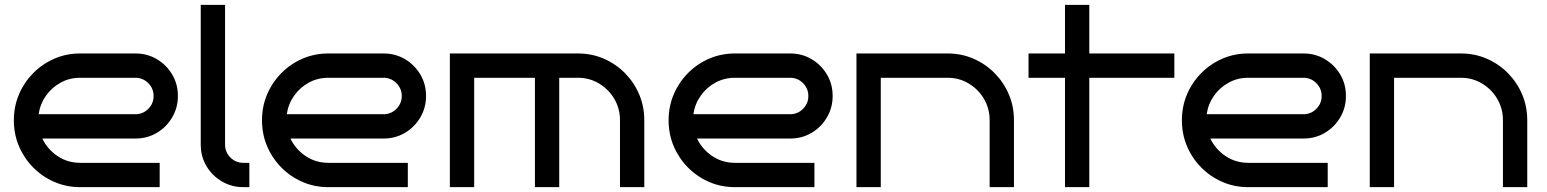

<svg xmlns="http://www.w3.org/2000/svg" viewBox="-20 -770 6367 790"><path d="M712 -375Q712 -327 688.5 -287Q665 -247 625.5 -223.5Q586 -200 537 -200H154Q175 -156 216.5 -128Q258 -100 310 -100H637V0H310Q253 0 203.5 -21.5Q154 -43 116.5 -81Q79 -119 58 -168.5Q37 -218 37 -275Q37 -332 58 -381.5Q79 -431 116.5 -469Q154 -507 203.5 -528.5Q253 -550 310 -550H537Q586 -550 625.5 -526.5Q665 -503 688.5 -463.5Q712 -424 712 -375ZM537 -300Q568 -300 590 -322Q612 -344 612 -375Q612 -406 590 -428Q568 -450 537 -450H310Q266 -450 229.5 -430Q193 -410 169 -376Q145 -342 139 -300Z M1006 0H981Q933 0 893 -23.5Q853 -47 829.5 -86.5Q806 -126 806 -175V-750H906V-175Q906 -144 928 -122Q950 -100 981 -100H1006Z M1733 -375Q1733 -327 1709.5 -287Q1686 -247 1646.5 -223.5Q1607 -200 1558 -200H1175Q1196 -156 1237.5 -128Q1279 -100 1331 -100H1658V0H1331Q1274 0 1224.5 -21.5Q1175 -43 1137.5 -81Q1100 -119 1079 -168.5Q1058 -218 1058 -275Q1058 -332 1079 -381.5Q1100 -431 1137.5 -469Q1175 -507 1224.5 -528.5Q1274 -550 1331 -550H1558Q1607 -550 1646.5 -526.5Q1686 -503 1709.5 -463.5Q1733 -424 1733 -375ZM1558 -300Q1589 -300 1611 -322Q1633 -344 1633 -375Q1633 -406 1611 -428Q1589 -450 1558 -450H1331Q1287 -450 1250.5 -430Q1214 -410 1190 -376Q1166 -342 1160 -300Z M1931 0H1831V-550H2358Q2415 -550 2464.5 -528.5Q2514 -507 2551.5 -469Q2589 -431 2610 -381.5Q2631 -332 2631 -275V0H2531V-275Q2531 -323 2508 -362.5Q2485 -402 2445.5 -426Q2406 -450 2358 -450H2281V0H2181V-450H1931Z M3406 -375Q3406 -327 3382.5 -287Q3359 -247 3319.5 -223.5Q3280 -200 3231 -200H2848Q2869 -156 2910.5 -128Q2952 -100 3004 -100H3331V0H3004Q2947 0 2897.5 -21.5Q2848 -43 2810.5 -81Q2773 -119 2752 -168.5Q2731 -218 2731 -275Q2731 -332 2752 -381.5Q2773 -431 2810.5 -469Q2848 -507 2897.5 -528.5Q2947 -550 3004 -550H3231Q3280 -550 3319.5 -526.5Q3359 -503 3382.5 -463.5Q3406 -424 3406 -375ZM3231 -300Q3262 -300 3284 -322Q3306 -344 3306 -375Q3306 -406 3284 -428Q3262 -450 3231 -450H3004Q2960 -450 2923.5 -430Q2887 -410 2863 -376Q2839 -342 2833 -300Z M3604 0H3504V-550H3879Q3936 -550 3985.5 -528.5Q4035 -507 4072.5 -469Q4110 -431 4131 -381.5Q4152 -332 4152 -275V0H4052V-275Q4052 -323 4029 -362.5Q4006 -402 3966.5 -426Q3927 -450 3879 -450H3604Z M4462 0H4362V-450H4212V-550H4362V-750H4462V-550H4812V-450H4462Z M5518 -375Q5518 -327 5494.5 -287Q5471 -247 5431.5 -223.5Q5392 -200 5343 -200H4960Q4981 -156 5022.5 -128Q5064 -100 5116 -100H5443V0H5116Q5059 0 5009.5 -21.5Q4960 -43 4922.5 -81Q4885 -119 4864 -168.5Q4843 -218 4843 -275Q4843 -332 4864 -381.5Q4885 -431 4922.5 -469Q4960 -507 5009.5 -528.5Q5059 -550 5116 -550H5343Q5392 -550 5431.5 -526.5Q5471 -503 5494.5 -463.5Q5518 -424 5518 -375ZM5343 -300Q5374 -300 5396 -322Q5418 -344 5418 -375Q5418 -406 5396 -428Q5374 -450 5343 -450H5116Q5072 -450 5035.5 -430Q4999 -410 4975 -376Q4951 -342 4945 -300Z M5716 0H5616V-550H5991Q6048 -550 6097.5 -528.5Q6147 -507 6184.5 -469Q6222 -431 6243 -381.5Q6264 -332 6264 -275V0H6164V-275Q6164 -323 6141 -362.5Q6118 -402 6078.5 -426Q6039 -450 5991 -450H5716Z"/></svg>

Font: Bruno Ace
Style: Regular
Weight: 400
Version: Version 1.100; ttfautohint (v1.8.4.7-5d5b);gftools[0.9.27]